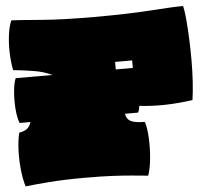

<svg xmlns="http://www.w3.org/2000/svg" viewBox="-52 -768 911 841"><g transform="rotate(-5 403.5 -348.0)"><path d="M27 17Q17 -15 12.5 -59Q8 -103 10 -147Q12 -191 20 -220Q40 -223 53 -232Q66 -241 73 -262H25Q18 -279 14.5 -305Q11 -331 11 -360.5Q11 -390 14.5 -416.5Q18 -443 25 -459H186Q152 -476 106 -483.5Q60 -491 17 -495Q10 -529 8.5 -570Q7 -611 12 -649.5Q17 -688 28 -713Q70 -711 161 -703.5Q252 -696 391 -696Q539 -696 639.5 -703Q740 -710 783 -710Q788 -690 791.5 -652Q795 -614 797 -566.5Q799 -519 799 -469.5Q799 -420 796 -374.5Q793 -329 788 -296Q662 -278 554 -291Q553 -283 551 -275.5Q549 -268 546 -262H488Q493 -236 512.5 -227.5Q532 -219 572 -219Q581 -190 583 -146.5Q585 -103 581 -59Q577 -15 566 17Q534 14 497.5 10.5Q461 7 411.5 4.5Q362 2 289 2Q201 2 134.5 7Q68 12 27 17ZM465 -459H540V-492H465Z"/></g></svg>

Font: Oi
Style: Regular
Weight: 400
Designer: Kostas Bartsokas, Mohamad Dakak
Foundry: Foundry5
Version: Version 4.000